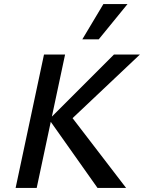

<svg xmlns="http://www.w3.org/2000/svg" viewBox="-20 -927 710 947"><path d="M461 0 222 -338 542 -658H670L308 -316L322 -365L602 0ZM57 0 197 -658H301L161 0ZM386 -733 490 -907H609L467 -733Z"/></svg>

Font: Ysabeau SemiBold
Style: Italic
Weight: 600
Italic angle: -12°
Designer: Christian Thalmann (Catharsis Fonts)
Version: Version 2.002